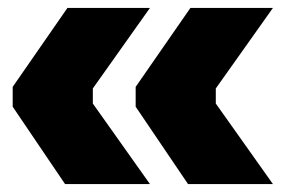

<svg xmlns="http://www.w3.org/2000/svg" viewBox="-20 -503 726 484"><path d="M12 -234V-284L150 -483H358L214 -280V-242L358 -39H144ZM322 -234V-284L460 -483H668L524 -280V-242L668 -39H454Z"/></svg>

Font: Sora-SIA ExtraBold
Style: Regular
Weight: 800
Designer: Jonathan Barnbrook, Julián Moncada
Foundry: Barnbrook Fonts
Version: Version 2.000